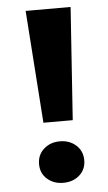

<svg xmlns="http://www.w3.org/2000/svg" viewBox="-52 -723 435 770"><g transform="rotate(-5 166.0 -338.0)"><path d="M81 -688 113 -235H231L262 -688ZM81 -71Q81 -34 107 -11Q133 12 172 12Q211 12 237 -11Q263 -34 263 -71Q263 -108 237 -131.5Q211 -155 172 -155Q133 -155 107 -131.5Q81 -108 81 -71Z"/></g></svg>

Font: SpinnyJost
Style: Bold
Weight: 700
Version: Version 3.710